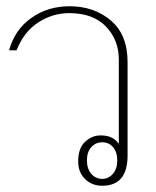

<svg xmlns="http://www.w3.org/2000/svg" viewBox="-20 -584 498 614"><path d="M230 -68Q230 -110 252 -130.5Q274 -151 302 -151Q321 -151 335 -145Q349 -139 360 -124V-394Q360 -456 319 -499Q278 -542 201 -542Q148 -542 102 -512Q56 -482 33 -423H9Q27 -489 80 -526.5Q133 -564 202 -564Q281 -564 334.5 -518.5Q388 -473 388 -385V-87Q388 10 307 10Q274 10 252 -11.5Q230 -33 230 -68ZM355 -71Q355 -98 341.5 -113.5Q328 -129 307 -129Q286 -129 272 -113.5Q258 -98 258 -71Q258 -44 272 -28Q286 -12 307 -12Q327 -12 341 -28Q355 -44 355 -71Z"/></svg>

Font: Trirong Thin
Style: Regular
Weight: 250
Designer: Katatrad Team
Foundry: CadsonDemak
Version: Version 1.001